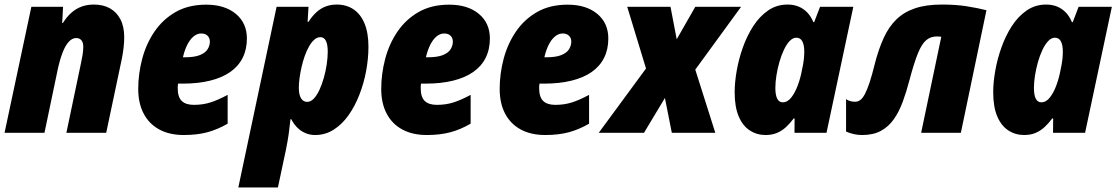

<svg xmlns="http://www.w3.org/2000/svg" viewBox="-21 -583 4902 843"><path d="M-1 0 116.7 -553.2H255.9L252 -482.4H255.4Q272.5 -509.8 293 -527.6Q313.5 -545.4 337.6 -554.2Q361.8 -563 391.1 -563Q432.1 -563 461.7 -546.4Q491.2 -529.8 507.8 -498Q524.4 -466.3 524.4 -419.4Q524.4 -398.4 521.7 -374.3Q519 -350.1 513.7 -323.7L445.3 0H270.5L334.5 -305.2Q338.4 -322.3 341.6 -342.3Q344.7 -362.3 344.7 -377.4Q344.7 -396.5 336.4 -406.2Q328.1 -416 313.5 -416Q295.9 -416 280.8 -399.4Q265.6 -382.8 253.7 -351.8Q241.7 -320.8 232.4 -277.8L174.3 0Z M786.1 9.8Q723.1 9.8 678.2 -14.6Q633.3 -39.1 609.6 -84.5Q585.9 -129.9 585.9 -192.4Q585.9 -258.8 603.3 -324.5Q620.6 -390.1 657.2 -444.1Q693.8 -498 750.2 -530.3Q806.6 -562.5 884.3 -562.5Q965.8 -562.5 1014.4 -522.2Q1063 -481.9 1063 -414.1Q1063 -366.2 1044.4 -329.1Q1025.9 -292 989.7 -266.8Q953.6 -241.7 901.1 -228.8Q848.6 -215.8 780.3 -215.8H760.7Q759.8 -210.4 759.5 -205.3Q759.3 -200.2 759.3 -195.8Q759.3 -156.7 777.1 -139.6Q794.9 -122.6 830.1 -122.6Q869.1 -122.6 902.6 -133.1Q936 -143.6 978.5 -166.5V-40Q934.1 -14.2 889.2 -2.2Q844.2 9.8 786.1 9.8ZM782.2 -331.5H790.5Q833 -331.5 856.9 -341.3Q880.9 -351.1 890.6 -366.9Q900.4 -382.8 900.4 -400.4Q900.4 -416 890.4 -426Q880.4 -436 862.3 -436Q844.2 -436 828.4 -422.6Q812.5 -409.2 800.8 -385.5Q789.1 -361.8 782.2 -331.5Z M1025.4 240.2 1193.4 -553.2H1333.5L1329.6 -487.3H1333.5Q1350.6 -513.7 1369.6 -530.5Q1388.7 -547.4 1410.4 -555.2Q1432.1 -563 1457.5 -563Q1500 -563 1531.2 -542Q1562.5 -521 1579.6 -479.7Q1596.7 -438.5 1596.7 -377.4Q1596.7 -326.2 1586.7 -272Q1576.7 -217.8 1557.1 -167.5Q1537.6 -117.2 1509.3 -77.1Q1481 -37.1 1444.1 -13.7Q1407.2 9.8 1362.8 9.8Q1339.4 9.8 1319.6 1.2Q1299.8 -7.3 1284.4 -22.7Q1269 -38.1 1257.8 -59.6H1254.4Q1251 -26.4 1246.6 4.9Q1242.2 36.1 1234.4 74.7L1199.2 240.2ZM1327.6 -135.7Q1343.3 -135.7 1356.9 -150.1Q1370.6 -164.6 1381.6 -188.5Q1392.6 -212.4 1400.9 -241.7Q1409.2 -271 1413.6 -301Q1418 -331.1 1418 -356.4Q1418 -388.2 1409.7 -404.1Q1401.4 -419.9 1385.7 -419.9Q1371.6 -419.9 1358.9 -408.7Q1346.2 -397.5 1335.7 -378.9Q1325.2 -360.4 1316.9 -336.9Q1308.6 -313.5 1303 -288.6Q1297.4 -263.7 1294.2 -240.2Q1291 -216.8 1291 -197.8Q1291 -168 1300.5 -151.9Q1310.1 -135.7 1327.6 -135.7Z M1853 9.8Q1790 9.8 1745.1 -14.6Q1700.2 -39.1 1676.5 -84.5Q1652.8 -129.9 1652.8 -192.4Q1652.8 -258.8 1670.2 -324.5Q1687.5 -390.1 1724.1 -444.1Q1760.7 -498 1817.1 -530.3Q1873.5 -562.5 1951.2 -562.5Q2032.7 -562.5 2081.3 -522.2Q2129.9 -481.9 2129.9 -414.1Q2129.9 -366.2 2111.3 -329.1Q2092.8 -292 2056.6 -266.8Q2020.5 -241.7 1968 -228.8Q1915.5 -215.8 1847.2 -215.8H1827.6Q1826.7 -210.4 1826.4 -205.3Q1826.2 -200.2 1826.2 -195.8Q1826.2 -156.7 1844 -139.6Q1861.8 -122.6 1897 -122.6Q1936 -122.6 1969.5 -133.1Q2002.9 -143.6 2045.4 -166.5V-40Q2001 -14.2 1956.1 -2.2Q1911.1 9.8 1853 9.8ZM1849.1 -331.5H1857.4Q1899.9 -331.5 1923.8 -341.3Q1947.8 -351.1 1957.5 -366.9Q1967.3 -382.8 1967.3 -400.4Q1967.3 -416 1957.3 -426Q1947.3 -436 1929.2 -436Q1911.1 -436 1895.3 -422.6Q1879.4 -409.2 1867.7 -385.5Q1856 -361.8 1849.1 -331.5Z M2373 9.8Q2310.1 9.8 2265.1 -14.6Q2220.2 -39.1 2196.5 -84.5Q2172.9 -129.9 2172.9 -192.4Q2172.9 -258.8 2190.2 -324.5Q2207.5 -390.1 2244.1 -444.1Q2280.8 -498 2337.2 -530.3Q2393.6 -562.5 2471.2 -562.5Q2552.7 -562.5 2601.3 -522.2Q2649.9 -481.9 2649.9 -414.1Q2649.9 -366.2 2631.3 -329.1Q2612.8 -292 2576.7 -266.8Q2540.5 -241.7 2488 -228.8Q2435.5 -215.8 2367.2 -215.8H2347.7Q2346.7 -210.4 2346.4 -205.3Q2346.2 -200.2 2346.2 -195.8Q2346.2 -156.7 2364 -139.6Q2381.8 -122.6 2417 -122.6Q2456.1 -122.6 2489.5 -133.1Q2522.9 -143.6 2565.4 -166.5V-40Q2521 -14.2 2476.1 -2.2Q2431.2 9.8 2373 9.8ZM2369.1 -331.5H2377.4Q2419.9 -331.5 2443.8 -341.3Q2467.8 -351.1 2477.5 -366.9Q2487.3 -382.8 2487.3 -400.4Q2487.3 -416 2477.3 -426Q2467.3 -436 2449.2 -436Q2431.2 -436 2415.3 -422.6Q2399.4 -409.2 2387.7 -385.5Q2376 -361.8 2369.1 -331.5Z M2607.9 0 2815.4 -282.2 2732.9 -553.2H2922.9L2950.2 -410.6L3031.7 -553.2H3232.9L3031.7 -277.3L3119.6 0H2928.7L2898.4 -152.8L2806.6 0Z M3340.3 9.8Q3301.8 9.8 3270.8 -10.5Q3239.7 -30.8 3222.2 -72.3Q3204.6 -113.8 3204.6 -178.7Q3204.6 -220.2 3213.4 -271.2Q3222.2 -322.3 3240.2 -373.5Q3258.3 -424.8 3285.9 -467.8Q3313.5 -510.7 3351.3 -536.9Q3389.2 -563 3437 -563Q3463.4 -563 3484.6 -554.4Q3505.9 -545.9 3522.5 -529.1Q3539.1 -512.2 3550.3 -485.8H3553.7L3579.6 -553.2H3725.6L3607.9 0H3467.3L3467.8 -63H3463.9Q3448.2 -42 3430.7 -25.6Q3413.1 -9.3 3391.4 0.2Q3369.6 9.8 3340.3 9.8ZM3415.5 -133.8Q3437 -133.8 3453.6 -155.3Q3470.2 -176.8 3481.9 -208.7Q3493.7 -240.7 3499.5 -272.5Q3506.3 -303.2 3508.3 -322Q3510.3 -340.8 3510.3 -355.5Q3510.3 -385.3 3501.7 -401.4Q3493.2 -417.5 3475.6 -417.5Q3460 -417.5 3446 -402.8Q3432.1 -388.2 3420.7 -363.8Q3409.2 -339.4 3400.9 -310.1Q3392.6 -280.8 3387.9 -251.2Q3383.3 -221.7 3383.3 -196.8Q3383.3 -166 3391.4 -149.9Q3399.4 -133.8 3415.5 -133.8Z M3764.6 9.8Q3745.6 9.8 3728 5.9Q3710.4 2 3693.8 -5.4V-147.5Q3704.6 -140.6 3714.6 -138.4Q3724.6 -136.2 3733.4 -136.2Q3745.6 -136.2 3756.1 -143.8Q3766.6 -151.4 3776.6 -170.4Q3786.6 -189.5 3797.4 -221.9Q3808.1 -254.4 3820.3 -304.2Q3836.9 -368.2 3859.1 -416.7Q3881.3 -465.3 3914.8 -497.8Q3948.2 -530.3 3996.8 -546.6Q4045.4 -563 4114.7 -563Q4174.8 -563 4222.2 -555.7Q4269.5 -548.3 4310.1 -538.1L4197.8 0H4023.4L4111.8 -421.4Q4106.9 -422.4 4101.8 -422.6Q4096.7 -422.9 4091.8 -422.9Q4064.9 -422.9 4045.7 -406.7Q4026.4 -390.6 4009.5 -349.6Q3992.7 -308.6 3972.7 -233.4Q3959 -180.7 3942.6 -136.2Q3926.3 -91.8 3903.1 -59.1Q3879.9 -26.4 3846.4 -8.3Q3813 9.8 3764.6 9.8Z M4475.6 9.8Q4437 9.8 4406 -10.5Q4375 -30.8 4357.4 -72.3Q4339.8 -113.8 4339.8 -178.7Q4339.8 -220.2 4348.6 -271.2Q4357.4 -322.3 4375.5 -373.5Q4393.6 -424.8 4421.1 -467.8Q4448.7 -510.7 4486.6 -536.9Q4524.4 -563 4572.3 -563Q4598.6 -563 4619.9 -554.4Q4641.1 -545.9 4657.7 -529.1Q4674.3 -512.2 4685.5 -485.8H4689L4714.8 -553.2H4860.8L4743.2 0H4602.5L4603 -63H4599.1Q4583.5 -42 4565.9 -25.6Q4548.3 -9.3 4526.6 0.2Q4504.9 9.8 4475.6 9.8ZM4550.8 -133.8Q4572.3 -133.8 4588.9 -155.3Q4605.5 -176.8 4617.2 -208.7Q4628.9 -240.7 4634.8 -272.5Q4641.6 -303.2 4643.6 -322Q4645.5 -340.8 4645.5 -355.5Q4645.5 -385.3 4637 -401.4Q4628.4 -417.5 4610.8 -417.5Q4595.2 -417.5 4581.3 -402.8Q4567.4 -388.2 4555.9 -363.8Q4544.4 -339.4 4536.1 -310.1Q4527.8 -280.8 4523.2 -251.2Q4518.6 -221.7 4518.6 -196.8Q4518.6 -166 4526.6 -149.9Q4534.7 -133.8 4550.8 -133.8Z"/></svg>

Font: Open Sans SemiCondensed ExtraBold
Style: Italic
Weight: 800
Width: 4
Italic angle: -12°
Designer: Monotype Design Team
Foundry: Monotype Imaging Inc.
Version: Version 3.003